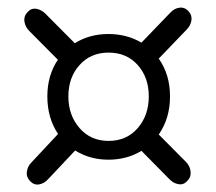

<svg xmlns="http://www.w3.org/2000/svg" viewBox="-20 -613 575 511"><path d="M64 -181 134.5 -256.5Q106 -299 106 -356.5Q106 -412.5 134 -454L58 -530.5Q47 -541.5 45 -556Q43 -570.5 54 -581.5Q64 -592 77.2 -589.5Q90.5 -587 101 -576.5L179 -498Q218.5 -522.5 268.5 -522.5Q317.5 -522.5 356.5 -499.5L433 -579Q443.5 -590.5 457.2 -592.5Q471 -594.5 481.5 -583.5Q491.5 -573 489.5 -559Q487.5 -545 477 -534.5L402.5 -457Q432.5 -414.5 432.5 -356.5Q432.5 -298 402.5 -255L475 -182Q485.5 -171.5 487.2 -156.8Q489 -142 478.5 -131.5Q469 -120.5 455.2 -122.8Q441.5 -125 431 -136L356.5 -211.5Q317.5 -188 268.5 -188Q219 -188 180 -212.5L107.5 -135.5Q97.5 -124.5 84 -122.2Q70.5 -120 60 -131Q49.5 -142 51.5 -156.2Q53.5 -170.5 64 -181ZM269 -238Q317 -238 346.5 -272Q376 -306 376 -356.5Q376 -407 346.5 -440Q317 -473 269 -473Q221.5 -473 191.8 -440Q162 -407 162 -356.5Q162 -306 191.8 -272Q221.5 -238 269 -238Z"/></svg>

Font: Fraunces 144pt S100
Style: Regular
Weight: 400
Version: Version 1.000; ttfautohint (v1.8.3)